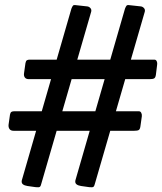

<svg xmlns="http://www.w3.org/2000/svg" viewBox="-20 -762 660 781"><path d="M149.4 -19.5Q146.3 -5.6 142.5 -2.3Q138.7 1 125 -0.7L91.7 -5.4Q79.9 -7.1 73.2 -12.3Q66.5 -17.6 68.6 -28.1L270.5 -727Q273.9 -735.7 276.9 -739Q279.8 -742.3 286.1 -741.3L335.4 -735.9Q342.6 -734.9 347.8 -729Q353 -723.2 351 -714.6ZM367.4 -19.5Q364.2 -5.6 360.4 -2.3Q356.7 1 343 -0.7L309.7 -5.4Q297.9 -7.1 291.2 -12.3Q284.5 -17.6 286.6 -28.1L488.5 -727Q491.9 -735.7 494.8 -739Q497.8 -742.3 504 -741.3L553.4 -735.9Q560.5 -734.9 565.7 -729Q571 -723.2 569 -714.6ZM551.1 -247.7Q549.4 -235.9 544.2 -233Q539 -230 525.4 -230H35.6Q23.8 -230 18.8 -237Q13.8 -244 14.8 -254.4L20.6 -295.5Q22.3 -304.5 26.6 -307Q30.8 -309.4 37.7 -309.4H544.9Q551.5 -309.4 554.7 -302.7Q557.9 -296.1 556.9 -288.8ZM614.1 -457.7Q612.4 -445.9 606.8 -443Q601.2 -440 587.7 -440H97.6Q85.8 -440 80.9 -447Q76.1 -454 77.8 -464.4L83.6 -505.5Q85.3 -514.5 89.6 -517Q93.8 -519.4 100.7 -519.4H607.9Q614.5 -519.4 617.6 -512.7Q620.6 -506.1 619.2 -498.8Z"/></svg>

Font: Libre Franklin Thin
Style: Italic
Weight: 100
Italic angle: -8°
Designer: Pablo Impallari, Rodrigo Fuenzalida, Nhung Nguyen
Foundry: Impallari Type
Version: Version 3.000